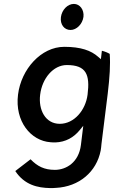

<svg xmlns="http://www.w3.org/2000/svg" viewBox="-20 -734 595 980"><path d="M291 -647C286 -609 308 -581 340 -581C371 -581 401 -611 406 -648C410 -684 388 -714 357 -714C325 -714 296 -684 291 -647ZM427 -251C417 -172 359 -102 285 -102C212 -102 175 -173 185 -251C195 -334 252 -402 321 -402C420 -402 440 -354 427 -251ZM308 -495C190 -495 88 -381 72 -251C55 -115 137 -15 238 -8C246 -7 255 -7 263 -7C315 -9 356 -32 387 -70L405 -92L393 6C382 95 318 133 260 133C206 133 171 115 136 79L58 139C105 210 172 225 237 226C246 226 256 226 264 225H265C384 219 473 143 494 34C496 22 497 12 498 0L530 -257C540 -340 544 -406 540 -459C530 -465 516 -471 500 -475L495 -432L481 -444C445 -476 393 -495 308 -495Z"/></svg>

Font: Bluebird
Style: LiNrwObl
Weight: 300
Designer: Jasper
Foundry: Cannot Into Space Fonts
Version: Version 0.98